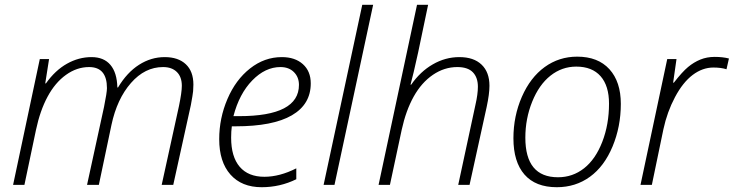

<svg xmlns="http://www.w3.org/2000/svg" viewBox="-20 -780 3095 810"><path d="M347.2 0 418.9 -329.1Q431.2 -390.1 431.2 -408.2Q431.2 -497.1 356 -497.1Q304.2 -497.1 258.3 -464.1Q212.4 -431.2 180.7 -372.1Q148.9 -313 131.8 -231.9L83 0H35.2L147.9 -530.8H187L170.9 -428.2H173.8Q212.9 -483.4 262.5 -511.2Q312 -539.1 366.2 -539.1Q418 -539.1 445.8 -506.3Q473.6 -473.6 475.1 -411.1H478Q515.6 -474.1 566.4 -506.6Q617.2 -539.1 674.8 -539.1Q731.9 -539.1 763.9 -509Q795.9 -479 795.9 -422.9Q795.9 -408.7 794.7 -395.3Q793.5 -381.8 785.2 -336.9L710.9 0H662.1L734.9 -332Q747.1 -390.6 747.1 -418Q747.1 -455.6 726.1 -476.3Q705.1 -497.1 668 -497.1Q591.3 -497.1 532.5 -429.9Q473.6 -362.8 450.2 -252.9L397 0Z M1084 9.8Q999.5 9.8 952.1 -43.7Q904.8 -97.2 904.8 -192.9Q904.8 -281.2 939.5 -362.3Q974.1 -443.4 1034.9 -491.2Q1095.7 -539.1 1168.9 -539.1Q1224.6 -539.1 1257.8 -509.3Q1291 -479.5 1291 -428.2Q1291 -339.8 1211.2 -293.5Q1131.3 -247.1 974.1 -247.1H958Q955.1 -225.6 955.1 -199.2Q955.1 -118.7 991.2 -76.4Q1027.3 -34.2 1095.2 -34.2Q1159.7 -34.2 1230 -69.8V-23.9Q1161.6 9.8 1084 9.8ZM1163.1 -497.1Q1099.1 -497.1 1044.2 -440.7Q989.3 -384.3 964.8 -290H988.8Q1241.2 -290 1241.2 -421.9Q1241.2 -454.6 1220 -475.8Q1198.7 -497.1 1163.1 -497.1Z M1391.1 0H1345.2L1508.3 -759.8H1554.2Z M1913.1 0 1985.8 -337.9Q1996.1 -382.8 1996.1 -414.1Q1996.1 -453.1 1974.9 -475.1Q1953.6 -497.1 1909.2 -497.1Q1854.5 -497.1 1806.4 -464.4Q1758.3 -431.6 1725.3 -372.6Q1692.4 -313.5 1674.8 -232.9L1625 0H1577.1L1739.3 -759.8H1786.1L1744.1 -559.1Q1722.7 -461.4 1711.9 -422.9H1714.8Q1752.9 -478 1805.9 -508.5Q1858.9 -539.1 1918 -539.1Q1978.5 -539.1 2011.7 -507.3Q2044.9 -475.6 2044.9 -418Q2044.9 -383.8 2033.2 -329.1L1960.9 0Z M2415 -541Q2502.9 -541 2551 -488Q2599.1 -435.1 2599.1 -341.8Q2599.1 -245.6 2564.2 -161.9Q2529.3 -78.1 2468.8 -34.2Q2408.2 9.8 2329.1 9.8Q2239.3 9.8 2192.6 -43.7Q2146 -97.2 2146 -196.8Q2146 -290 2181.6 -371.6Q2217.3 -453.1 2277.8 -497.1Q2338.4 -541 2415 -541ZM2411.1 -499Q2350.6 -499 2302.2 -460.7Q2253.9 -422.4 2225.1 -350.8Q2196.3 -279.3 2196.3 -199.2Q2196.3 -32.2 2334 -32.2Q2396 -32.2 2444.1 -70.1Q2492.2 -107.9 2520.8 -181.4Q2549.3 -254.9 2549.3 -342.8Q2549.3 -418 2513.7 -458.5Q2478 -499 2411.1 -499Z M2995.1 -540Q3028.8 -540 3055.2 -533.2L3044.9 -487.8Q3022 -495.1 2989.7 -495.1Q2943.8 -495.1 2902.3 -463.9Q2860.8 -432.6 2827.6 -370.1Q2794.4 -307.6 2778.8 -234.9L2730 0H2682.1L2794.9 -530.8H2834L2819.8 -431.2H2822.8Q2858.4 -477.1 2882.8 -497.3Q2907.2 -517.6 2934.8 -528.8Q2962.4 -540 2995.1 -540Z"/></svg>

Font: CAA NEO Sans Light
Style: Italic
Weight: 300
Italic angle: -12°
Version: Version 1.10